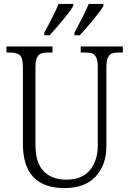

<svg xmlns="http://www.w3.org/2000/svg" viewBox="-20 -950 660 980"><path d="M97 -215V-606Q97 -653 82 -667.5Q67 -682 30 -682H13V-713H248V-682H228Q203 -682 189 -676.5Q175 -671 168 -654Q161 -637 161 -603V-210Q161 -119 203 -76Q245 -33 319 -33Q399 -33 439 -82Q479 -131 479 -206V-605Q479 -638 472 -654.5Q465 -671 451 -676.5Q437 -682 412 -682H392V-713H607V-682H590Q564 -682 550.5 -676.5Q537 -671 530 -654Q523 -637 523 -603V-204Q523 -108 468 -49Q413 10 310 10Q97 10 97 -215ZM206 -783Q261 -884 279 -930H354V-920Q340 -895 302.5 -849.5Q265 -804 233 -770H206ZM360 -783Q410 -876 433 -930H508V-920Q494 -895 456.5 -849.5Q419 -804 387 -770H360Z"/></svg>

Font: Noto Serif NarrowLight
Style: Regular
Weight: 300
Width: 4
Designer: Monotype Design Team
Foundry: Monotype Imaging Inc.
Version: Version 1.001